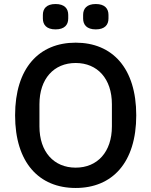

<svg xmlns="http://www.w3.org/2000/svg" viewBox="-20 -922 752 954"><path d="M256 -776C301 -776 319 -799 319 -830V-848C319 -879 301 -902 256 -902C211 -902 193 -879 193 -848V-830C193 -799 211 -776 256 -776ZM456 -776C501 -776 519 -799 519 -830V-848C519 -879 501 -902 456 -902C411 -902 393 -879 393 -848V-830C393 -799 411 -776 456 -776ZM356 12C538 12 657 -114 657 -349C657 -584 538 -710 356 -710C174 -710 55 -584 55 -349C55 -114 174 12 356 12ZM356 -89C248 -89 176 -167 176 -294V-404C176 -531 248 -609 356 -609C464 -609 536 -531 536 -404V-294C536 -167 464 -89 356 -89Z"/></svg>

Font: IBM Plex Thai Looped Medium
Style: Regular
Weight: 500
Designer: Mike Abbink, Paul van der Laan, Pieter van Rosmalen, Ben Mitchell, Mark Frömberg
Foundry: Bold Monday
Version: Version 1.0